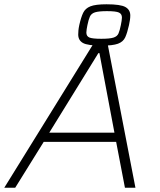

<svg xmlns="http://www.w3.org/2000/svg" viewBox="-39 -876 746 896"><path d="M-19 0 407 -688H460L593 0H544L503 -214H165L32 0ZM191 -257H495L425 -628H420ZM436 -663Q370 -663 348 -675.5Q326 -688 326 -715Q326 -724 327 -734.5Q328 -745 331 -759Q339 -795 349 -816Q359 -837 383 -846.5Q407 -856 458 -856Q524 -856 546.5 -843Q569 -830 569 -804Q569 -794 567.5 -783.5Q566 -773 563 -759Q555 -723 545.5 -702Q536 -681 511.5 -672Q487 -663 436 -663ZM434 -695Q473 -695 490.5 -700.5Q508 -706 514 -720Q520 -734 525 -759Q527 -770 528.5 -778.5Q530 -787 530 -794Q530 -811 516 -817.5Q502 -824 460 -824Q422 -824 404.5 -818.5Q387 -813 380.5 -798.5Q374 -784 369 -759Q367 -749 365.5 -740Q364 -731 364 -724Q364 -707 378 -701Q392 -695 434 -695Z"/></svg>

Font: Saira ExtraLight
Style: Italic
Weight: 200
Italic angle: -12°
Designer: Hector Gatti with collaboration of the Omnibus-Type team
Foundry: Omnibus-Type
Version: Version 1.100; ttfautohint (v1.8.3)